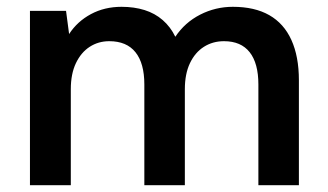

<svg xmlns="http://www.w3.org/2000/svg" viewBox="-20 -544 963 564"><path d="M68 0V-512H174L183 -444Q207 -481 247 -502.5Q287 -524 337 -524Q374 -524 404.5 -514.5Q435 -505 458 -485Q481 -465 495 -436Q523 -478 568 -501Q613 -524 664 -524Q728 -524 771 -499.5Q814 -475 836 -426.5Q858 -378 858 -308V0H739V-296Q739 -358 713.5 -390.5Q688 -423 638 -423Q605 -423 579 -406.5Q553 -390 538 -358.5Q523 -327 523 -282V0H404V-296Q404 -358 378 -390.5Q352 -423 301 -423Q269 -423 243.5 -406.5Q218 -390 203 -358.5Q188 -327 188 -282V0Z"/></svg>

Font: DM Sans 12pt SemiBold
Style: Regular
Weight: 600
Version: Version 4.004;gftools[0.9.30]